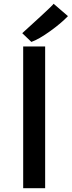

<svg xmlns="http://www.w3.org/2000/svg" viewBox="-20 -987 376 1007"><path d="M101.6 0V-743.2H216.8V0ZM144.5 -767.1 96.7 -813Q121.1 -835 190.2 -898.4Q259.3 -961.9 261.2 -967.3L336.4 -902.3Q300.3 -864.7 242.2 -823Q184.1 -781.2 144.5 -767.1Z"/></svg>

Font: HaufeMerriweatherSans
Style: Regular
Weight: 400
Designer: Eben Sorkin ( eben@eyebytes.com )
Foundry: Eben Sorkin
Version: Version 1.56